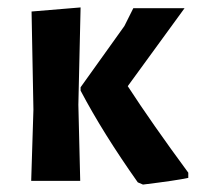

<svg xmlns="http://www.w3.org/2000/svg" viewBox="-20 -487 536 517"><path d="M64 0 70 -192 65 -456 197 -467 191 -205 196 0ZM477 -465 324 -255Q389 -155 487 -22V-8Q455 -1 365 10L351 4Q257 -129 197 -243V-252L315 -417L339 -465Z"/></svg>

Font: Alegreya Sans SC
Style: Bold
Weight: 700
Designer: Juan Pablo del Peral
Foundry: Huerta Tipografica
Version: Version 2.007